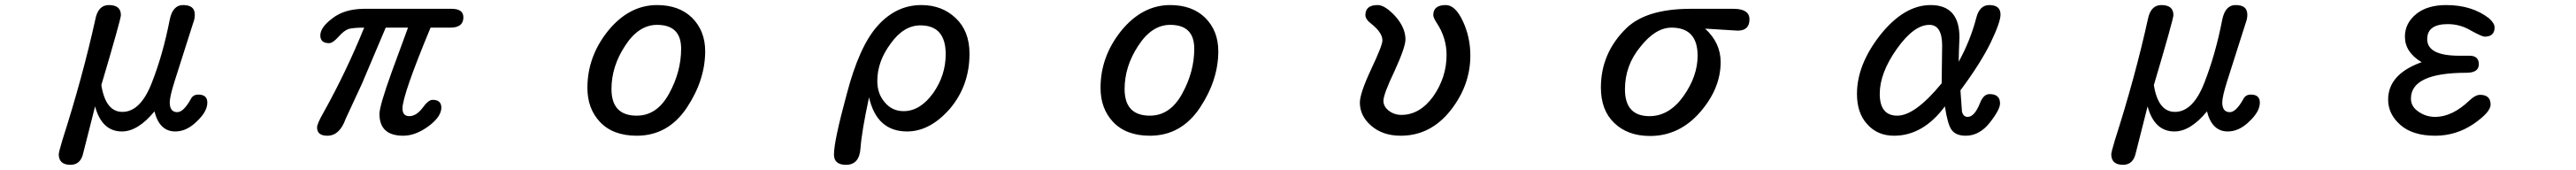

<svg xmlns="http://www.w3.org/2000/svg" viewBox="-20 -507 10040 662"><path d="M209 93.8Q209 85.9 222.7 40Q301.8 -206.1 351.6 -431.6Q362.3 -487.3 404.3 -487.3Q451.2 -487.3 451.2 -448.2Q451.2 -432.6 375 -175.8Q391.6 -71.3 457 -71.3Q527.3 -71.3 571.3 -183.6Q615.2 -294.9 641.6 -430.7Q653.3 -487.3 693.4 -487.3Q716.8 -487.3 728 -478Q739.3 -468.8 739.3 -449.2Q739.3 -433.6 732.4 -416L661.1 -192.4Q641.6 -130.9 641.6 -108.4Q641.6 -70.3 670.9 -70.3Q695.3 -70.3 723.6 -121.1Q732.4 -138.7 752.9 -138.7Q788.1 -138.7 788.1 -107.4Q788.1 -72.3 746.1 -33.2Q707 4.9 663.1 4.9Q601.6 4.9 582 -73.2Q517.6 4.9 455.1 4.9Q377 4.9 350.6 -92.8L304.7 87.9Q294.9 134.8 254.9 134.8Q209 134.8 209 93.8Z M1215.8 -10.7Q1215.8 -25.4 1241.2 -69.3Q1329.1 -226.6 1399.4 -399.4Q1359.4 -399.4 1339.8 -394.5Q1321.3 -388.7 1299.8 -364.3Q1277.3 -338.9 1262.7 -338.9Q1228.5 -338.9 1228.5 -369.1Q1228.5 -400.4 1275.4 -435.5Q1321.3 -471.7 1397.5 -472.7H1740.2Q1786.1 -472.7 1786.1 -439.5Q1786.1 -399.4 1735.4 -399.4H1658.2Q1548.8 -136.7 1548.8 -85Q1548.8 -54.7 1575.2 -54.7Q1602.5 -54.7 1627 -86.9Q1649.4 -118.2 1666 -118.2Q1700.2 -118.2 1700.2 -87.9Q1700.2 -52.7 1650.4 -15.6Q1599.6 21.5 1551.8 21.5Q1459 21.5 1459 -63.5Q1459 -94.7 1507.8 -229.5L1570.3 -399.4H1483.4L1390.6 -180.7L1327.1 -43.9Q1303.7 21.5 1255.9 21.5Q1215.8 21.5 1215.8 -10.7Z M2318.4 -32.2Q2269.5 -84 2269.5 -165Q2269.5 -287.1 2350.6 -387.7Q2432.6 -487.3 2541 -487.3Q2627 -487.3 2677.7 -437.5Q2728.5 -386.7 2728.5 -307.6Q2728.5 -195.3 2657.2 -87.9Q2584 21.5 2461.9 21.5Q2369.1 21.5 2318.4 -32.2ZM2587.9 -142.6Q2634.8 -227.5 2634.8 -317.4Q2634.8 -410.2 2541 -410.2Q2468.8 -410.2 2416 -328.1Q2363.3 -248 2363.3 -160.2Q2363.3 -56.6 2461.9 -56.6Q2541 -56.6 2587.9 -142.6Z M3230.5 94.7Q3230.5 42 3280.3 -140.6Q3329.1 -327.1 3400.4 -406.2Q3472.7 -487.3 3571.3 -487.3Q3651.4 -487.3 3705.1 -436.5Q3758.8 -385.7 3758.8 -297.9Q3758.8 -174.8 3683.6 -85Q3605.5 4.9 3515.6 4.9Q3397.5 4.9 3367.2 -127.9Q3338.9 2.9 3334 69.3Q3330.1 134.8 3277.3 134.8Q3230.5 134.8 3230.5 94.7ZM3617.2 -144.5Q3666 -213.9 3666 -295.9Q3666 -408.2 3567.4 -408.2Q3502 -408.2 3451.2 -336.9Q3399.4 -267.6 3399.4 -191.4Q3399.4 -141.6 3428.7 -108.4Q3457 -74.2 3502 -74.2Q3566.4 -74.2 3617.2 -144.5Z M4318.4 -32.2Q4269.5 -84 4269.5 -165Q4269.5 -287.1 4350.6 -387.7Q4432.6 -487.3 4541 -487.3Q4627 -487.3 4677.7 -437.5Q4728.5 -386.7 4728.5 -307.6Q4728.5 -195.3 4657.2 -87.9Q4584 21.5 4461.9 21.5Q4369.1 21.5 4318.4 -32.2ZM4587.9 -142.6Q4634.8 -227.5 4634.8 -317.4Q4634.8 -410.2 4541 -410.2Q4468.8 -410.2 4416 -328.1Q4363.3 -248 4363.3 -160.2Q4363.3 -56.6 4461.9 -56.6Q4541 -56.6 4587.9 -142.6Z M5324.2 -17.6Q5280.3 -55.7 5280.3 -107.4Q5280.3 -143.6 5324.2 -237.3Q5368.2 -330.1 5368.2 -349.6Q5368.2 -379.9 5325.2 -414.1Q5301.8 -431.6 5301.8 -448.2Q5301.8 -487.3 5349.6 -487.3Q5377.9 -487.3 5418 -444.3Q5458 -399.4 5458 -353.5Q5458 -323.2 5415 -229.5Q5372.1 -139.6 5372.1 -114.3Q5372.1 -92.8 5392.6 -76.2Q5414.1 -59.6 5442.4 -59.6Q5513.7 -59.6 5566.4 -131.8Q5618.2 -206.1 5618.2 -293Q5618.2 -360.4 5579.1 -418.9Q5566.4 -438.5 5566.4 -448.2Q5566.4 -487.3 5615.2 -487.3Q5652.3 -487.3 5681.6 -424.8Q5710.9 -362.3 5710.9 -291Q5710.9 -174.8 5633.8 -77.1Q5555.7 21.5 5439.5 21.5Q5369.1 21.5 5324.2 -17.6Z M6271.5 -28.3Q6219.7 -78.1 6219.7 -166Q6219.7 -300.8 6319.3 -397.5Q6396.5 -471.7 6565.4 -472.7H6736.3Q6798.8 -472.7 6798.8 -431.6Q6798.8 -387.7 6752.9 -387.7L6626 -395.5Q6686.5 -339.8 6686.5 -265.6Q6686.5 -162.1 6606.4 -70.3Q6525.4 22.5 6411.1 22.5Q6324.2 22.5 6271.5 -28.3ZM6541 -131.8Q6596.7 -210 6596.7 -290Q6596.7 -399.4 6495.1 -399.4Q6432.6 -399.4 6374 -325.2Q6313.5 -252.9 6313.5 -159.2Q6313.5 -54.7 6409.2 -54.7Q6485.4 -54.7 6541 -131.8Z M7256.8 -24.4Q7217.8 -67.4 7217.8 -141.6Q7217.8 -255.9 7309.6 -372.1Q7402.3 -487.3 7504.9 -487.3Q7617.2 -487.3 7617.2 -361.3L7615.2 -306.6L7614.3 -266.6Q7659.2 -347.7 7682.6 -436.5Q7695.3 -487.3 7733.4 -487.3Q7777.3 -487.3 7777.3 -450.2Q7777.3 -420.9 7739.3 -341.8Q7699.2 -259.8 7621.1 -155.3L7627 -73.2Q7631.8 -51.8 7649.4 -51.8Q7675.8 -51.8 7697.3 -105.5Q7710.9 -140.6 7734.4 -140.6Q7775.4 -140.6 7775.4 -104.5Q7775.4 -80.1 7735.4 -29.3Q7695.3 21.5 7641.6 21.5Q7603.5 21.5 7586.9 -1Q7571.3 -21.5 7560.5 -92.8Q7475.6 21.5 7362.3 21.5Q7296.9 21.5 7256.8 -24.4ZM7547.9 -182.6 7549.8 -329.1Q7549.8 -410.2 7500 -410.2Q7439.5 -410.2 7373 -316.4Q7306.6 -222.7 7306.6 -141.6Q7306.6 -56.6 7375 -56.6Q7444.3 -56.6 7547.9 -182.6Z M8209 93.8Q8209 85.9 8222.7 40Q8301.8 -206.1 8351.6 -431.6Q8362.3 -487.3 8404.3 -487.3Q8451.2 -487.3 8451.2 -448.2Q8451.2 -432.6 8375 -175.8Q8391.6 -71.3 8457 -71.3Q8527.3 -71.3 8571.3 -183.6Q8615.2 -294.9 8641.6 -430.7Q8653.3 -487.3 8693.4 -487.3Q8716.8 -487.3 8728 -478Q8739.3 -468.8 8739.3 -449.2Q8739.3 -433.6 8732.4 -416L8661.1 -192.4Q8641.6 -130.9 8641.6 -108.4Q8641.6 -70.3 8670.9 -70.3Q8695.3 -70.3 8723.6 -121.1Q8732.4 -138.7 8752.9 -138.7Q8788.1 -138.7 8788.1 -107.4Q8788.1 -72.3 8746.1 -33.2Q8707 4.9 8663.1 4.9Q8601.6 4.9 8582 -73.2Q8517.6 4.9 8455.1 4.9Q8377 4.9 8350.6 -92.8L8304.7 87.9Q8294.9 134.8 8254.9 134.8Q8209 134.8 8209 93.8Z M9335.9 -20.5Q9288.1 -62.5 9288.1 -119.1Q9288.1 -214.8 9410.2 -261.7L9418.9 -264.6Q9353.5 -303.7 9353.5 -364.3Q9353.5 -417 9398.4 -453.1Q9441.4 -487.3 9514.6 -487.3Q9615.2 -487.3 9681.6 -435.5Q9703.1 -416 9703.1 -400.4Q9703.1 -364.3 9664.1 -364.3Q9654.3 -364.3 9611.3 -387.7Q9569.3 -413.1 9520.5 -413.1Q9440.4 -413.1 9440.4 -354.5Q9440.4 -290 9565.4 -290H9605.5Q9641.6 -290 9641.6 -256.8Q9641.6 -223.6 9592.8 -223.6Q9377 -223.6 9377 -123Q9377 -91.8 9406.2 -72.3Q9435.5 -51.8 9471.7 -51.8Q9538.1 -51.8 9605.5 -116.2Q9627.9 -137.7 9646.5 -137.7Q9687.5 -137.7 9687.5 -99.6Q9687.5 -70.3 9621.1 -24.4Q9552.7 21.5 9471.7 21.5Q9383.8 21.5 9335.9 -20.5Z"/></svg>

Font: jf-openhuninn-1.0
Style: Regular
Weight: 400
Designer: [Kosugi Maru]
      Designed by Motoya company      

      [Varela Round]
      Joe Prince(Latin component); Avraham Co
Foundry: justfont CO.,LTD.
Version: 1.0